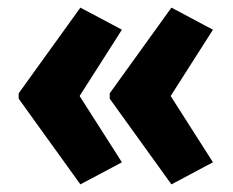

<svg xmlns="http://www.w3.org/2000/svg" viewBox="-20 -529 611 504"><path d="M29 -284 191 -509 300 -451 189 -277 300 -103 191 -45 29 -270ZM268 -284 430 -509 539 -451 428 -277 539 -103 430 -45 268 -270Z"/></svg>

Font: Noto Sans Ethiopic Condensed ExtraBold
Style: Regular
Weight: 800
Width: 3
Designer: Monotype Design Team
Foundry: Monotype Imaging Inc.
Version: Version 2.102; ttfautohint (v1.8.4.7-5d5b)